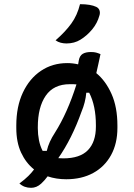

<svg xmlns="http://www.w3.org/2000/svg" viewBox="-20 -847 640 919"><path d="M363 -827Q414 -827 441 -814Q453 -808 456.5 -796.5Q460 -785 456 -773Q446 -736 421 -706Q396 -676 365 -657Q336 -639 298 -639Q284 -639 270.5 -642.5Q257 -646 246 -654Q293 -695 321.5 -734.5Q350 -774 363 -827ZM302 -545Q328 -545 354 -539Q355 -547 357 -557Q361 -580 375.5 -589Q390 -598 415 -598Q430 -598 439.5 -595.5Q449 -593 461 -588Q456 -564 451 -541.5Q446 -519 441 -497Q486 -460 514 -397Q542 -334 542 -246V-235Q542 -160 511.5 -104.5Q481 -49 426 -19Q371 11 297 11Q249 11 208 -3Q196 14 177 32Q155 52 129 52Q95 52 73 31Q99 12 116 -5Q133 -22 143 -36Q104 -67 81 -116.5Q58 -166 58 -235V-246Q58 -337 89.5 -404Q121 -471 176 -508Q231 -545 302 -545ZM314 -444Q237 -444 199 -389Q161 -334 161 -239V-233Q161 -204 166.5 -176Q172 -148 184 -125H204Q209 -147 218.5 -168Q228 -189 243 -212Q303 -307 346 -443Q339 -444 331 -444Q323 -444 314 -444ZM370 -312Q324 -183 259 -90Q270 -89 283 -89Q363 -89 401 -128.5Q439 -168 439 -241V-248Q439 -294 431 -333Q423 -372 407 -403H393Q389 -357 370 -312Z"/></svg>

Font: Recursive Mn Csl St Med
Style: Regular
Weight: 500
Monospace: yes
Version: Version 1.079;hotconv 1.0.112;makeotfexe 2.5.65598; ttfautoh